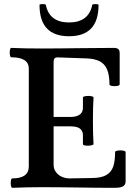

<svg xmlns="http://www.w3.org/2000/svg" viewBox="-20 -895 651 918"><path d="M38.6 -42Q117.7 -42 117.7 -99.1V-566.9Q117.7 -621.1 33.7 -621.1Q29.3 -621.1 27.3 -632.3Q25.4 -643.6 27.3 -654.8Q29.3 -666 33.7 -666Q92.3 -663.1 179.7 -663.1Q222.7 -663.1 265.9 -663.6Q309.1 -664.1 352.1 -664.6Q438.5 -666 524.4 -666Q539.1 -666 545.7 -660.2Q552.2 -654.3 552.2 -641.1V-491.7Q552.2 -486.3 540 -484.1Q527.8 -481.9 515.6 -484.1Q503.4 -486.3 503.4 -491.7Q503.4 -536.1 491.9 -563Q480.5 -589.8 456.5 -602.1Q432.6 -614.3 394.5 -615.7L256.3 -620.6Q244.6 -620.6 240.5 -615.5Q236.3 -610.4 236.3 -597.2V-335.9H316.4Q336.4 -335.9 349.9 -341.1Q363.3 -346.2 369.9 -356Q376.5 -365.7 376.5 -380.9V-429.2Q376.5 -433.6 389.2 -435.5Q401.9 -437.5 414.6 -435.5Q427.2 -433.6 427.2 -429.2Q424.3 -384.8 424.3 -317.9Q424.3 -250.5 427.2 -206.1Q427.2 -201.7 414.3 -199.5Q401.4 -197.3 388.9 -199Q376.5 -200.7 376.5 -206.1V-248Q376.5 -262.2 369.9 -272Q363.3 -281.7 349.9 -286.4Q336.4 -291 316.4 -291H236.3V-107.9Q236.3 -86.9 247.8 -71.8Q259.3 -56.6 276.9 -49.3Q294.4 -42 312.5 -42L421.4 -43.9Q464.4 -44.4 488 -57.9Q511.7 -71.3 521 -97.7Q530.3 -124 530.3 -168Q530.3 -172.9 543 -175Q555.7 -177.2 568.1 -175Q580.6 -172.9 580.6 -168V-27.8Q580.6 -11.7 568.6 -4.4Q556.6 2.9 530.3 2.9Q486.8 2.9 443.6 2.7Q400.4 2.4 356.9 1.5Q313.5 1 270.3 0.5Q227.1 0 183.6 0Q111.3 0 38.6 2.9Q34.2 2.9 32.2 -8.3Q30.3 -19.5 32 -30.8Q33.7 -42 38.6 -42ZM168.9 -871.6Q168.9 -875.5 184.1 -875.5Q198.7 -875.5 199.2 -871.4Q207.5 -829.5 235.6 -808.5Q263.7 -787.6 310.1 -787.6Q356.6 -787.6 384.6 -808.6Q412.6 -829.6 421 -871.4Q421.9 -875.5 436.1 -875.5Q451.2 -875.5 451.2 -871.6Q451.2 -721.7 310.1 -721.7Q168.9 -721.7 168.9 -871.6Z"/></svg>

Font: Junicode Two Beta VF
Style: Regular
Weight: 400
Designer: Peter S. Baker
Foundry: Briery Creek Software
Version: Version 1.031 beta; ttfautohint (v1.8.1.43-b0c9)